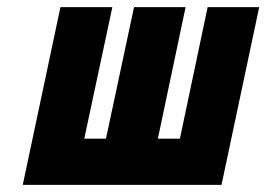

<svg xmlns="http://www.w3.org/2000/svg" viewBox="-20 -520 749 540"><path d="M564 -500 486 -130H424L502 -500H357L278 -130H217L296 -500H150L44 0H603L709 -500Z"/></svg>

Font: Advent Pro ExtraBold
Style: Italic
Weight: 800
Italic angle: -12°
Version: Version 3.000